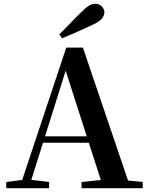

<svg xmlns="http://www.w3.org/2000/svg" viewBox="-20 -997 786 1017"><path d="M294 -815Q325 -845 354 -875.5Q383 -906 410 -932Q435 -957 451.5 -967Q468 -977 484 -977Q506 -977 519.5 -962.5Q533 -948 533 -931Q533 -916 520.5 -899.5Q508 -883 471 -866Q431 -847 390.5 -829Q350 -811 309 -794ZM13 0V-33L113 -46H131L240 -33V0ZM83 0 331 -745H419L672 0H528L317 -656H337L334 -642L132 0ZM193 -241 201 -275H518L525 -241ZM412 0V-33L547 -47H597L736 -33V0Z"/></svg>

Font: Noto Serif JP ExtraLight
Style: Bold
Weight: 700
Version: Version 2.003-H1;hotconv 1.1.1;makeotfexe 2.6.0